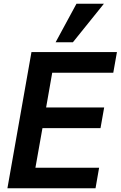

<svg xmlns="http://www.w3.org/2000/svg" viewBox="-20 -1002 642 1022"><path d="M147.5 -725H602.5L583 -615H258L225.5 -430H534.5L515 -320H206L168.5 -109H507.5L488.5 0H19.5ZM276 -777 387 -982H533L368 -777Z"/></svg>

Font: JuliaMono
Style: Bold Italic
Weight: 700
Italic angle: -9°
Monospace: yes
Designer: cormullion
Foundry: corm
Version: Version 0.057; ttfautohint (v1.8.4)